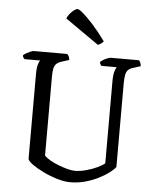

<svg xmlns="http://www.w3.org/2000/svg" viewBox="-62 -1008 861 1060"><g transform="rotate(5 368.5 -478.0)"><path d="M367 0Q334 0 294 -12Q254 -24 217 -42Q180 -60 155 -78Q130 -96 127 -108V-578Q127 -614 133 -632.5Q139 -651 144 -655H57Q54 -658 50.5 -662.5Q47 -667 46 -675Q51 -681 62.5 -687.5Q74 -694 86 -699Q98 -704 103 -704H289Q294 -700 298 -692Q302 -684 303 -672L262 -659Q243 -653 233 -643Q223 -633 219.5 -616Q216 -599 216 -572V-135Q226 -123 247.5 -110.5Q269 -98 295 -88Q321 -78 345.5 -71.5Q370 -65 387 -65Q415 -65 449 -74Q483 -83 511 -96.5Q539 -110 551 -121V-578Q551 -611 557 -630.5Q563 -650 568 -655H483Q480 -658 477 -663Q474 -668 473 -675Q478 -681 489.5 -688Q501 -695 513 -699.5Q525 -704 530 -704H687Q691 -700 695 -691.5Q699 -683 699 -672L658 -659Q640 -654 630.5 -644Q621 -634 617.5 -616Q614 -598 614 -567V-106Q603 -91 579 -73Q555 -55 522 -38.5Q489 -22 449.5 -11Q410 0 367 0ZM453 -769 267 -899Q272 -912 282.5 -925Q293 -938 305 -947Q317 -956 324 -956Q334 -956 357.5 -935.5Q381 -915 414.5 -878Q448 -841 484 -791Q480 -785 470.5 -778Q461 -771 453 -769Z"/></g></svg>

Font: Texturina 12pt Light
Style: Regular
Weight: 300
Designer: Guillermo Torres Carreño
Foundry: Omnibus-Type
Version: Version 1.002